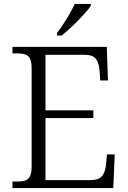

<svg xmlns="http://www.w3.org/2000/svg" viewBox="-20 -951 647 971"><path d="M43 0V-33H69Q92 -33 107.5 -38Q123 -43 131.5 -59.5Q140 -76 140 -109V-603Q140 -637 132 -653.5Q124 -670 108 -675.5Q92 -681 69 -681H43V-714H520L526 -544H487L483 -598Q480 -634 464.5 -654Q449 -674 406 -674H210V-393H452V-354H210V-40H435Q479 -40 495.5 -60Q512 -80 516 -116L521 -170H560L553 0ZM268 -784Q283 -803 300 -829Q317 -855 332.5 -882Q348 -909 358 -931H439V-921Q430 -908 412.5 -888Q395 -868 373.5 -846Q352 -824 330.5 -804.5Q309 -785 291 -771H268Z"/></svg>

Font: Noto Rashi Hebrew Light
Style: Regular
Weight: 300
Version: Version 1.006